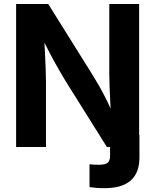

<svg xmlns="http://www.w3.org/2000/svg" viewBox="-20 -748 790 977"><path d="M435.5 204.1V87.9Q446.3 89.4 459.2 89.8Q472.2 90.3 484.4 90.3Q515.6 90.3 527.8 80.1Q540 69.8 540 46.4V-61H689.5V54.7Q689.5 131.3 645 170.4Q600.6 209.5 513.2 209.5Q490.2 209.5 470.2 208Q450.2 206.5 435.5 204.1ZM62 0V-727.5H225.6L456.5 -357.9Q471.7 -333.5 489.5 -301.8Q507.3 -270 525.9 -231.9Q544.4 -193.8 562.5 -149.9L546.9 -137.2Q543.9 -175.3 541.5 -220.2Q539.1 -265.1 537.6 -306.4Q536.1 -347.7 536.1 -374.5V-727.5H688V0H523.9L314 -335Q294.4 -367.2 274.7 -401.9Q254.9 -436.5 232.4 -479.7Q210 -522.9 181.6 -578.6L203.1 -584Q206.5 -531.2 208.7 -483.2Q210.9 -435.1 212.4 -397Q213.9 -358.9 213.9 -335.4V0Z"/></svg>

Font: Inter 20pt
Style: Bold
Weight: 700
Version: Version 4.001;git-66647c0bb